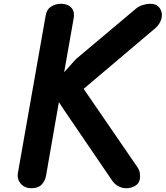

<svg xmlns="http://www.w3.org/2000/svg" viewBox="-20 -999 879 1019"><path d="M838.5 -910.5Q836.5 -893.5 827 -876.8Q817.5 -860 801.5 -847L424 -527.5L709.5 -111.5Q720.5 -95.5 722.5 -78.5Q724.5 -61.5 722 -47Q717 -23 695.2 -11.5Q673.5 0 651 0Q629 0 609.5 -10Q590 -20 577 -38L320.5 -414.5L292.5 -457L224.5 -67.5Q219.5 -39 201 -19.5Q182.5 0 147 0Q111.5 0 90.5 -23.8Q69.5 -47.5 75 -81L222.5 -917Q228 -949.5 251.5 -964.2Q275 -979 304.5 -979Q323 -979 340.2 -971.5Q357.5 -964 366.8 -946.5Q376 -929 370.5 -899L320.5 -615.5L381.5 -684L699 -951Q716.5 -966 738 -972.5Q759.5 -979 777.5 -979Q810 -979 826.2 -957.8Q842.5 -936.5 838.5 -910.5Z"/></svg>

Font: Edu QLD Hand
Style: Regular
Weight: 400
Designer: Tina and Corey Anderson, Eben Sorkin
Foundry: Sorkin Type Co.
Version: Version 2.000